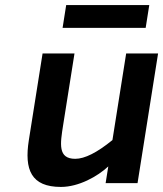

<svg xmlns="http://www.w3.org/2000/svg" viewBox="-20 -723 644 758"><path d="M220.6 15C290.8 15 364.8 -26.3 407.5 -66L397 0H523L604.1 -512H478.1L423.9 -170C363.4 -120.7 314.5 -96 277.2 -96C207.7 -96 217.6 -155 229.4 -230L274.1 -512H148.1L93.9 -170C75.3 -52.6 103.2 15 220.6 15ZM227.1 -613H555.1L569.3 -703H241.3Z"/></svg>

Font: Fog Sans
Style: It
Weight: 700
Foundry: Intel Corporation
Version: Version 1.00